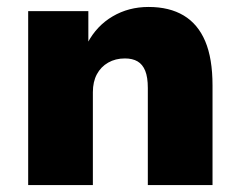

<svg xmlns="http://www.w3.org/2000/svg" viewBox="-20 -532 690 552"><path d="M61 0V-500H234V-409H232Q258 -458 304 -485Q350 -512 407 -512Q467 -512 508 -487.5Q549 -463 570 -413.5Q591 -364 591 -286V0H405V-279Q405 -310 397.5 -328.5Q390 -347 375.5 -355.5Q361 -364 339 -364Q312 -364 291 -352Q270 -340 258.5 -318.5Q247 -297 247 -267V0Z"/></svg>

Font: Nunito Sans 9pt Black
Style: Regular
Weight: 900
Version: Version 3.101;gftools[0.9.27]